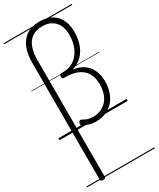

<svg xmlns="http://www.w3.org/2000/svg" viewBox="-357 -1106 1413 1708"><g transform="rotate(-30 350.0 -251.5)"><path d="M159 501Q146 501 140 496Q134 491 134 482V-721Q134 -805 159 -868.5Q184 -932 237 -968Q290 -1004 374 -1004Q425 -1004 466.5 -988.5Q508 -973 537 -942.5Q566 -912 581.5 -869Q597 -826 597 -771Q597 -739 592.5 -708.5Q588 -678 579 -649.5Q570 -621 555.5 -595.5Q541 -570 520.5 -548.5Q500 -527 474 -511Q448 -495 415 -486Q485 -476 528.5 -443.5Q572 -411 592.5 -362Q613 -313 613 -253Q613 -190 595 -139.5Q577 -89 544.5 -53.5Q512 -18 466.5 0.5Q421 19 365 19Q323 19 292 8Q261 -3 236 -19Q227 -25 227.5 -33Q228 -41 233 -50Q239 -62 247 -63.5Q255 -65 264 -59Q286 -46 310 -38Q334 -30 365 -30Q407 -30 442.5 -45Q478 -60 504.5 -88.5Q531 -117 545 -158.5Q559 -200 559 -253Q559 -314 535.5 -360.5Q512 -407 460 -433.5Q408 -460 320 -460H310Q302 -460 297.5 -465Q293 -470 293 -484Q293 -497 297.5 -502.5Q302 -508 310 -508H324Q362 -508 393 -517.5Q424 -527 448.5 -545Q473 -563 491 -587.5Q509 -612 521.5 -641.5Q534 -671 539.5 -704Q545 -737 545 -772Q545 -829 524 -870Q503 -911 464.5 -933Q426 -955 374 -955Q305 -955 263.5 -924Q222 -893 204 -839Q186 -785 186 -716V482Q186 491 180 496Q174 501 159 501ZM0 476H700V486H0ZM0 -20H700V0H0ZM0 -505H700V-500H0ZM0 -996H700V-986H0Z"/></g></svg>

Font: Playwrite PL Guides
Style: Regular
Weight: 400
Designer: Veronika Burian, José Scaglione
Foundry: TypeTogether
Version: Version 1.003